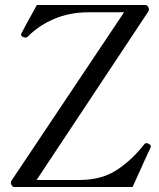

<svg xmlns="http://www.w3.org/2000/svg" viewBox="-20 -746 633 766"><path d="M25 -10Q23 -14 23 -17Q23 -20 27 -27L475 -697H334Q258 -697 196 -670.5Q134 -644 91 -600Q87 -596 81 -596Q78 -596 73 -598Q64 -602 64 -608L65 -612Q70 -623 127 -726H560Q568 -726 573 -715Q574 -713 574 -709Q574 -704 571 -699L126 -28H302Q387 -29 447 -68.5Q507 -108 556 -171Q559 -175 564 -175Q569 -175 574 -172Q582 -167 582 -162Q582 -160 580 -156L561 -115L509 0H36Q29 0 25 -10Z"/></svg>

Font: Shippori Mincho
Style: Regular
Weight: 400
Designer: FONTDASU
Foundry: FONTDASU / Google Inc. / but / Adobe
Version: Version 3.110; ttfautohint (v1.8.3)